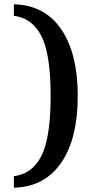

<svg xmlns="http://www.w3.org/2000/svg" viewBox="-20 -737 471 899"><path d="M344 -288Q344 -89 268 23Q190 138 45 142V88Q143 75 184 -30Q217 -117 217 -288Q217 -459 184 -545Q143 -650 45 -663V-717Q190 -713 267 -599.5Q344 -486 344 -288Z"/></svg>

Font: Apparatus SIL
Style: Bold
Weight: 700
Version: Version 1.0